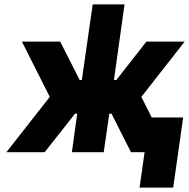

<svg xmlns="http://www.w3.org/2000/svg" viewBox="-20 -688 855 868"><path d="M79 -500 205 -250 9 0H182L379 -250L252 -500ZM815 -500H642L446 -250L572 0H745L619 -250ZM399 -668 350 -326H226L205 -174H329L305 0H449L474 -174H599L620 -326H495L543 -668ZM611 160H763L808 -157H656Z"/></svg>

Font: Unageo
Style: ExtraBold-Italic
Weight: 800
Designer: Richard Sepsi
Foundry: Richard Sepsi
Version: Version 2.000